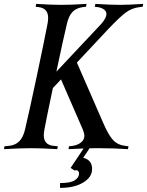

<svg xmlns="http://www.w3.org/2000/svg" viewBox="-20 -752 742 968"><path d="M335.9 94.7 401.4 -3.4Q377.4 -2.9 325.2 0L328.1 -14.6L342.3 -16.1Q368.7 -19 387 -32.7Q405.3 -46.4 405.3 -66.9Q405.3 -80.6 397 -100.1L287.6 -351.6L246.6 -308.1Q216.8 -168 204.1 -100.1Q200.7 -80.6 200.7 -70.3Q200.7 -21 251 -16.6L271.5 -14.6L268.6 0Q187.5 -4.9 135.3 -4.9Q82.5 -4.9 0 0L2.9 -14.6L24.4 -16.6Q57.1 -19.5 77.1 -39.6Q97.2 -59.6 106.4 -100.1Q125.5 -180.2 164.6 -364Q203.6 -547.9 219.7 -632.3Q222.7 -648.4 222.7 -661.6Q222.7 -711.4 172.9 -716.3L159.7 -717.8L162.6 -732.4Q236.3 -727.5 288.6 -727.5Q341.3 -727.5 416.5 -732.4L413.6 -717.8L399.4 -716.3Q365.7 -712.4 346.2 -692.6Q326.7 -672.9 317.4 -632.3Q299.3 -557.1 264.2 -390.6L491.2 -632.3Q516.6 -662.1 516.6 -681.2Q516.6 -695.3 503.7 -704.6Q490.7 -713.9 471.2 -716.3L458 -717.8L460.9 -732.4Q534.7 -727.5 585.9 -727.5Q627 -727.5 702.1 -732.4L699.2 -717.8L685.1 -716.3Q644.5 -711.9 613.3 -688.2Q582 -664.6 526.4 -606L367.7 -436.5L502.9 -126.5Q527.8 -69.8 550.8 -45.2Q573.7 -20.5 614.7 -16.1L627.9 -14.6L625 0Q551.3 -4.9 475.6 -4.9Q446.3 -4.9 431.6 -4.4L399.4 43.5Q444.3 54.2 444.3 100.1Q444.3 141.1 399.9 168Q355 195.3 282.7 195.3V170.9Q337.4 170.9 357.9 156.2Q378.4 142.6 378.4 123.5Q378.4 115.2 374.3 110.6Q370.1 106 364.3 106Q359.9 106 356.4 107.9Z"/></svg>

Font: Flanker
Style: Italic
Weight: 400
Italic angle: -12°
Designer: Flanker
Version: Version 2.027